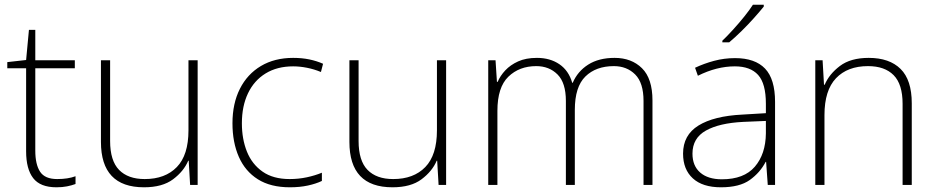

<svg xmlns="http://www.w3.org/2000/svg" viewBox="-20 -786 3978 816"><path d="M223 -25Q246 -25 265.5 -28Q285 -31 301 -37V-4Q285 2 265 6Q245 10 220 10Q151 10 121 -29Q91 -68 91 -143V-496H11V-522L91 -531L103 -659H130V-530H298V-496H130V-146Q130 -87 150.5 -56Q171 -25 223 -25Z M820 -530V0H788L782 -103H780Q761 -58 715.5 -24Q670 10 592 10Q409 10 409 -183V-530H448V-187Q448 -103 486 -64Q524 -25 595 -25Q682 -25 731.5 -76Q781 -127 781 -232V-530Z M1212 10Q1130 10 1076 -24Q1022 -58 995 -119.5Q968 -181 968 -262Q968 -346 999.5 -408.5Q1031 -471 1089 -505.5Q1147 -540 1226 -540Q1263 -540 1294.5 -533.5Q1326 -527 1353 -515L1344 -480Q1315 -492 1284.5 -498Q1254 -504 1226 -504Q1158 -504 1109 -474Q1060 -444 1034 -389.5Q1008 -335 1008 -262Q1008 -195 1029.5 -141.5Q1051 -88 1096 -56.5Q1141 -25 1211 -25Q1249 -25 1284 -32.5Q1319 -40 1348 -52V-17Q1323 -5 1288.5 2.5Q1254 10 1212 10Z M1876 -530V0H1844L1838 -103H1836Q1817 -58 1771.5 -24Q1726 10 1648 10Q1465 10 1465 -183V-530H1504V-187Q1504 -103 1542 -64Q1580 -25 1651 -25Q1738 -25 1787.5 -76Q1837 -127 1837 -232V-530Z M2592 -540Q2664 -540 2708.5 -496Q2753 -452 2753 -359V0H2715V-357Q2715 -434 2679.5 -469.5Q2644 -505 2589 -505Q2513 -505 2468 -461Q2423 -417 2423 -319V0H2385V-357Q2385 -434 2349.5 -469.5Q2314 -505 2259 -505Q2187 -505 2140.5 -460Q2094 -415 2094 -315V0H2055V-530H2086L2092 -438H2095Q2106 -464 2127.5 -487Q2149 -510 2182 -525Q2215 -540 2262 -540Q2318 -540 2357.5 -513Q2397 -486 2412 -434H2414Q2435 -483 2480 -511.5Q2525 -540 2592 -540Z M3104 -539Q3189 -539 3231.5 -494.5Q3274 -450 3274 -353V0H3243L3236 -98H3234Q3210 -52 3166.5 -21Q3123 10 3044 10Q2966 10 2924.5 -28Q2883 -66 2883 -133Q2883 -212 2948.5 -252.5Q3014 -293 3135 -299L3235 -305V-345Q3235 -431 3202 -467.5Q3169 -504 3103 -504Q3026 -504 2946 -464L2934 -498Q2972 -516 3015 -527.5Q3058 -539 3104 -539ZM3139 -268Q3037 -263 2980 -231Q2923 -199 2923 -133Q2923 -81 2956 -52.5Q2989 -24 3048 -24Q3142 -24 3188 -77.5Q3234 -131 3235 -219V-272ZM3226 -758Q3209 -737 3184.5 -709.5Q3160 -682 3132 -654.5Q3104 -627 3079 -606H3050V-613Q3071 -633 3096 -660.5Q3121 -688 3143.5 -716Q3166 -744 3180 -766H3226Z M3672 -540Q3760 -540 3807.5 -493Q3855 -446 3855 -347V0H3816V-345Q3816 -428 3778 -466.5Q3740 -505 3669 -505Q3582 -505 3533 -453.5Q3484 -402 3484 -297V0H3445V-530H3476L3482 -426H3485Q3504 -471 3549.5 -505.5Q3595 -540 3672 -540Z"/></svg>

Font: Noto Sans Lao UI ExtLt
Style: Regular
Weight: 200
Designer: Monotype Design Team
Foundry: Monotype Imaging Inc.
Version: Version 2.000; ttfautohint (v1.8.4.7-5d5b)